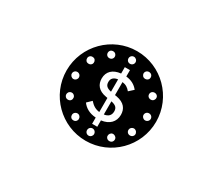

<svg xmlns="http://www.w3.org/2000/svg" viewBox="-112 -915 1424 1227"><g transform="rotate(30 600.0 -301.5)"><path d="M445 -84C450 -92 459 -97 468 -97C472 -97 476 -96 480 -94C493 -86 497 -70 490 -58C485 -49 477 -45 467 -45C463 -45 458 -46 454 -48C442 -55 438 -71 445 -84ZM574 -35C574 -50 585 -62 600 -62C614 -62 626 -50 626 -35C626 -21 614 -9 600 -9C585 -9 574 -21 574 -35ZM755 -84C762 -71 758 -55 745 -48C741 -46 737 -45 732 -45C723 -45 714 -49 709 -58C702 -70 707 -86 719 -94C723 -96 727 -97 731 -97C740 -97 749 -92 755 -84ZM335 -326C349 -326 361 -315 361 -300C361 -286 349 -274 335 -274C321 -274 309 -286 309 -300C309 -315 321 -326 335 -326ZM357 -190C361 -193 366 -194 371 -194C380 -194 388 -189 393 -181C400 -168 396 -152 384 -145C380 -143 375 -142 371 -142C361 -142 353 -146 348 -155C341 -167 345 -183 357 -190ZM842 -190C854 -183 859 -167 852 -155C847 -146 838 -142 829 -142C824 -142 820 -143 816 -145C803 -152 799 -168 806 -181C811 -189 820 -194 829 -194C834 -194 838 -193 842 -190ZM384 -455C396 -448 400 -432 393 -419C388 -411 380 -407 371 -407C366 -407 361 -408 357 -410C345 -417 341 -433 348 -446C353 -454 361 -458 370 -458C375 -458 380 -457 384 -455ZM582 -86V-132C534 -135 501 -155 480 -184L512 -215C533 -191 555 -177 584 -174V-278L573 -280C513 -290 490 -325 490 -368C490 -419 524 -451 582 -457V-504H620V-457C659 -453 688 -437 709 -410L676 -380C661 -399 643 -411 617 -414V-318L630 -316C690 -305 713 -271 713 -227C713 -176 679 -140 620 -133V-86ZM490 -542C497 -530 493 -514 480 -507C476 -505 472 -504 467 -504C458 -504 450 -508 445 -516C438 -529 442 -545 454 -552C458 -554 463 -555 467 -555C477 -555 485 -551 490 -542ZM574 -565C574 -579 585 -591 600 -591C614 -591 626 -579 626 -565C626 -550 614 -539 600 -539C585 -539 574 -550 574 -565ZM709 -542C714 -551 723 -555 732 -555C737 -555 741 -554 745 -552C758 -545 762 -529 755 -516C750 -508 741 -504 732 -504C727 -504 723 -505 719 -507C707 -514 702 -530 709 -542ZM816 -455C820 -457 824 -458 829 -458C838 -458 847 -454 852 -446C859 -433 854 -417 842 -410C838 -408 834 -407 829 -407C820 -407 811 -411 806 -419C799 -432 803 -448 816 -455ZM864 -326C879 -326 891 -315 891 -300C891 -286 879 -274 864 -274C850 -274 838 -286 838 -300C838 -315 850 -326 864 -326ZM538 -370C538 -344 551 -331 584 -324V-415C554 -411 538 -396 538 -370ZM270 -301C270 -119 418 29 600 29C782 29 930 -119 930 -301C930 -483 782 -632 600 -632C418 -632 270 -483 270 -301ZM665 -225C665 -252 651 -265 617 -272V-175C649 -179 665 -197 665 -225Z"/></g></svg>

Font: CryptoKit 1.4
Style: Regular
Weight: 400
Monospace: yes
Designer: Oceane Juvin
Foundry: http://www.head-geneve.ch
Version: Version 1.000